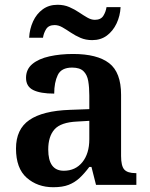

<svg xmlns="http://www.w3.org/2000/svg" viewBox="-20 -774 627 804"><path d="M203 10Q137 10 92 -29.5Q47 -69 47 -152Q47 -233 103 -271.5Q159 -310 272 -314L354 -317V-374Q354 -408 349.5 -434.5Q345 -461 329.5 -476Q314 -491 282 -491Q237 -491 222 -460Q207 -429 207 -382Q149 -382 119 -397Q89 -412 89 -448Q89 -484 115.5 -506Q142 -528 187 -538Q232 -548 286 -548Q387 -548 437 -509.5Q487 -471 487 -377V-121Q487 -79 500.5 -64Q514 -49 548 -49H551V0H382L363 -75H354Q333 -47 313 -28.5Q293 -10 267.5 0Q242 10 203 10ZM247 -59Q296 -59 325 -95Q354 -131 354 -191V-268L303 -265Q235 -262 208.5 -232.5Q182 -203 182 -148Q182 -59 247 -59ZM366 -606Q339 -606 317 -615.5Q295 -625 276.5 -637.5Q258 -650 241.5 -659.5Q225 -669 209 -669Q184 -669 173.5 -652.5Q163 -636 160 -616H102Q104 -653 118.5 -684.5Q133 -716 159 -735Q185 -754 221 -754Q248 -754 270 -744.5Q292 -735 310.5 -722.5Q329 -710 345.5 -700.5Q362 -691 377 -691Q402 -691 412.5 -707.5Q423 -724 426 -744H485Q483 -707 468 -675.5Q453 -644 427.5 -625Q402 -606 366 -606Z"/></svg>

Font: Noto Naskh Arabic UI Semi
Style: Bold
Weight: 700
Designer: Monotype Design Team, David Williams, Mohamad Dakak and Nizar Qandah
Foundry: Monotype Imaging Inc.
Version: Version 2.014; ttfautohint (v1.8.4.7-5d5b)